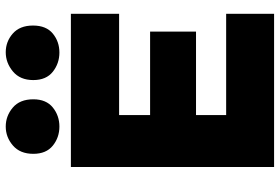

<svg xmlns="http://www.w3.org/2000/svg" viewBox="-173 -802 975 669"><g transform="rotate(-90 314.5 -467.5)"><path d="M67 0V-708H601V-540H248V-432H539V-272H248V-167H601V0ZM466 -748Q428 -748 399 -771Q370 -794 370 -839Q370 -885 400 -910Q430 -935 467 -935Q504 -935 532 -910.5Q560 -886 560 -840Q560 -794 532 -771Q504 -748 466 -748ZM208 -748Q170 -748 141.5 -771Q113 -794 113 -839Q113 -885 142 -910Q171 -935 208 -935Q245 -935 274 -910.5Q303 -886 303 -839Q303 -794 274.5 -771Q246 -748 208 -748Z"/></g></svg>

Font: Onest Black
Style: Regular
Weight: 900
Designer: Dmitri Voloshin, Andrey Kudryavtsev
Foundry: Dmitri Voloshin, Andrey Kudryavtsev
Version: Version 1.000;gftools[0.9.33]